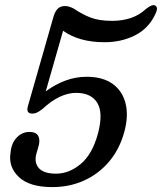

<svg xmlns="http://www.w3.org/2000/svg" viewBox="-20 -735 645 764"><path d="M22 -127.5Q25 -165 46.5 -187.5Q68 -210 97 -210Q123 -210 131.8 -194.8Q140.5 -179.5 133.5 -153.5L125 -124Q115 -89 134.2 -66.5Q153.5 -44 203 -44Q255.5 -44 301.8 -83Q348 -122 370 -204.5Q391.5 -286 367 -325.8Q342.5 -365.5 283 -365.5Q251.5 -365.5 217.8 -349.8Q184 -334 148 -300.5Q136 -291.5 127.2 -287.2Q118.5 -283 108.5 -283Q82.5 -283 91 -312.5L193 -669Q198.5 -688.5 209.2 -699.8Q220 -711 239 -711Q254.5 -711 274 -700.5Q307 -678 340.8 -665Q374.5 -652 426.5 -652Q466 -652 500 -663.2Q534 -674.5 560.5 -699Q583.5 -717.5 594.5 -714Q601 -713 604 -705.2Q607 -697.5 597.5 -677.5Q571 -621.5 517 -594.2Q463 -567 396 -567Q295 -567 231 -612.5L162 -371.5Q200 -399.5 240.8 -414.5Q281.5 -429.5 325 -429.5Q388.5 -429.5 427.8 -401.5Q467 -373.5 479.5 -324.2Q492 -275 475 -211.5Q456.5 -142.5 415 -93Q373.5 -43.5 315.2 -17Q257 9.5 188.5 9.5Q97 9.5 54.8 -30.8Q12.5 -71 22 -127.5Z"/></svg>

Font: Fraunces 144pt SuperSoft
Style: Italic
Weight: 400
Italic angle: -16°
Version: Version 1.000;[b76b70a41]